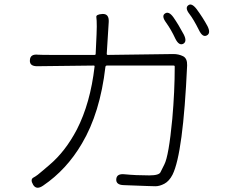

<svg xmlns="http://www.w3.org/2000/svg" viewBox="-20 -826 1040 867"><path d="M175 12Q145 33 130 9Q115 -16 131.5 -24.5Q148 -33 176 -58Q190 -70 204 -82Q275 -142 327 -241Q388 -360 407 -525Q408 -530 403 -530L150 -527Q113 -526 115 -554Q116 -583 152 -579Q165 -578 218 -578H407Q412 -578 412 -583L416 -670Q417 -688 417 -706Q417 -737 415 -749Q413 -761 443 -763Q473 -764 471 -727L462 -583Q462 -578 467 -578L763 -582Q787 -582 807 -572Q826 -562 825 -531Q807 -133 759 -37Q744 -8 722.5 3.5Q701 15 682 15Q664 15 646 14L539 10Q503 9 505 -17Q507 -43 543 -39Q594 -34 654 -34Q699 -34 705 -49Q713 -66 722 -83Q742 -121 758 -289Q769 -414 769 -525Q769 -530 764 -530H463Q457 -530 456 -524Q432 -316 350 -178Q281 -60 175 12ZM807 -628Q788 -619 772 -651Q753 -692 730 -724Q708 -754 725 -765Q742 -777 763 -748Q786 -715 810 -670Q826 -638 807 -628ZM914 -666Q895 -656 879 -689Q854 -739 836 -762Q814 -790 830 -802Q845 -814 867 -786Q896 -747 917 -708Q933 -676 914 -666Z"/></svg>

Font: Resource Han Rounded KR Light
Style: Regular
Weight: 300
Designer: Cyano Hao (round all glyphs); Ryoko NISHIZUKA 西塚涼子 (kana, bopomofo & ideographs); Paul D. Hunt (Latin, Greek & Cyrillic)
Foundry: Cyano Hao
Version: 0.990